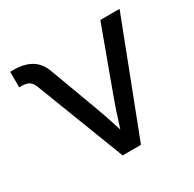

<svg xmlns="http://www.w3.org/2000/svg" viewBox="-121 -652 790 781"><g transform="rotate(-30 273.5 -261.5)"><path d="M243.2 0 84.5 -411.6Q76.7 -433.1 64.2 -441.7Q51.8 -450.2 28.8 -450.2H17.1V-523.4H31.2Q82 -523.4 114.5 -504.2Q147 -484.9 162.1 -444.8L245.6 -219.7Q260.7 -179.2 273.4 -139.4Q286.1 -99.6 298.8 -60.1H275.9Q289.1 -99.6 301.5 -139.6Q314 -179.7 328.6 -219.7L439.9 -522.5H530.3L329.1 0Z"/></g></svg>

Font: Inter 28pt
Style: Regular
Weight: 400
Designer: Rasmus Andersson
Foundry: rsms
Version: Version 4.001;git-66647c0bb